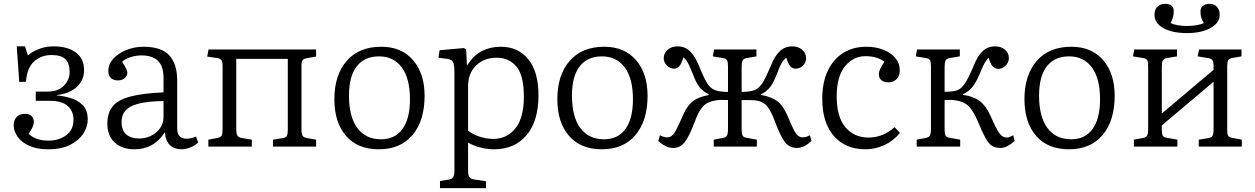

<svg xmlns="http://www.w3.org/2000/svg" viewBox="-20 -762 6521 998"><path d="M230 14Q171 14 131 -4.5Q91 -23 71 -52Q51 -81 51 -111Q51 -137 66 -153.5Q81 -170 109 -170Q135 -170 145.5 -157.5Q156 -145 156 -129Q156 -117 150.5 -104Q145 -91 129 -66Q167 -31 232 -31Q285 -31 323.5 -58.5Q362 -86 362 -141Q362 -184 332 -211Q302 -238 238 -238H166V-286H228Q283 -286 312.5 -317Q342 -348 342 -387Q342 -432 320.5 -454Q299 -476 248 -476Q194 -476 157 -442.5Q120 -409 115 -337L80 -336L67 -521H110L125 -474Q146 -493 181.5 -507Q217 -521 259 -521Q331 -521 374 -489.5Q417 -458 417 -397Q417 -345 379 -310Q341 -275 276 -268V-266Q311 -263 348 -252Q385 -241 410.5 -215Q436 -189 436 -140Q436 -104 413.5 -68.5Q391 -33 345.5 -9.5Q300 14 230 14Z M679 14Q615 14 576.5 -21Q538 -56 538 -119Q538 -175 565.5 -209Q593 -243 656.5 -260Q720 -277 830 -282V-356Q830 -419 800.5 -446.5Q771 -474 716 -474Q685 -474 657 -464.5Q629 -455 615 -441Q630 -417 636 -404.5Q642 -392 642 -384Q642 -367 627.5 -355.5Q613 -344 593 -344Q570 -344 556.5 -356.5Q543 -369 543 -393Q543 -429 569.5 -457.5Q596 -486 638 -502.5Q680 -519 726 -519Q819 -519 860 -474Q901 -429 901 -345V-95Q901 -41 949 -41Q971 -41 999 -52L1010 -21Q993 -5 969 4.5Q945 14 923 14Q886 14 863 -8Q840 -30 837 -75Q781 14 679 14ZM704 -42Q737 -42 766 -56.5Q795 -71 812.5 -96.5Q830 -122 830 -156V-237Q714 -235 663 -210Q612 -185 612 -129Q612 -84 636.5 -63Q661 -42 704 -42Z M1063 0V-36L1111 -45Q1127 -48 1132 -57Q1137 -66 1137 -96V-418Q1137 -440 1131.5 -448.5Q1126 -457 1110 -460L1057 -468L1064 -505H1623V-468L1577 -460Q1559 -457 1553 -449.5Q1547 -442 1547 -421V-90Q1547 -65 1553 -56Q1559 -47 1578 -44L1623 -36V0H1399V-36L1449 -44Q1466 -47 1471 -55.5Q1476 -64 1476 -92V-456H1208V-92Q1208 -68 1213.5 -58Q1219 -48 1235 -45L1289 -36V0Z M1949 14Q1839 14 1778.5 -56Q1718 -126 1718 -246Q1718 -372 1782 -445.5Q1846 -519 1962 -519Q2067 -519 2127 -449.5Q2187 -380 2187 -264Q2187 -135 2124.5 -60.5Q2062 14 1949 14ZM1961 -38Q2033 -38 2072 -91.5Q2111 -145 2111 -246Q2111 -354 2068.5 -411.5Q2026 -469 1950 -469Q1875 -469 1834.5 -417.5Q1794 -366 1794 -265Q1794 -155 1837.5 -96.5Q1881 -38 1961 -38Z M2267 216V179L2315 171Q2329 169 2335.5 159Q2342 149 2342 124V-384Q2342 -422 2336 -437Q2330 -452 2306 -456L2259 -462L2265 -501L2390 -512L2403 -506L2407 -423H2409Q2442 -475 2485.5 -497Q2529 -519 2583 -519Q2673 -519 2726 -454Q2779 -389 2779 -266Q2779 -133 2717 -59.5Q2655 14 2548 14Q2511 14 2474.5 4Q2438 -6 2413 -21V123Q2413 147 2419 157.5Q2425 168 2445 171L2506 180V216ZM2544 -40Q2615 -40 2659 -95Q2703 -150 2703 -259Q2703 -371 2664 -416.5Q2625 -462 2562 -462Q2496 -462 2454.5 -421.5Q2413 -381 2413 -312V-83Q2436 -64 2472 -52Q2508 -40 2544 -40Z M3108 14Q2998 14 2937.5 -56Q2877 -126 2877 -246Q2877 -372 2941 -445.5Q3005 -519 3121 -519Q3226 -519 3286 -449.5Q3346 -380 3346 -264Q3346 -135 3283.5 -60.5Q3221 14 3108 14ZM3120 -38Q3192 -38 3231 -91.5Q3270 -145 3270 -246Q3270 -354 3227.5 -411.5Q3185 -469 3109 -469Q3034 -469 2993.5 -417.5Q2953 -366 2953 -265Q2953 -155 2996.5 -96.5Q3040 -38 3120 -38Z M3479 7Q3459 7 3439 -3Q3419 -13 3402 -29L3410 -59Q3417 -55 3427 -51.5Q3437 -48 3448 -48Q3462 -48 3473 -57Q3484 -66 3496 -89.5Q3508 -113 3527 -156Q3543 -194 3561 -215.5Q3579 -237 3603 -249Q3627 -261 3664 -268V-272Q3634 -286 3616 -309Q3598 -332 3580 -380Q3568 -410 3560.5 -425.5Q3553 -441 3547 -449Q3541 -457 3532 -464Q3523 -431 3511 -418Q3499 -405 3484 -405Q3463 -405 3446.5 -421.5Q3430 -438 3430 -459Q3430 -486 3450.5 -503.5Q3471 -521 3502 -521Q3540 -521 3566 -496Q3592 -471 3612 -423Q3638 -358 3654.5 -331.5Q3671 -305 3693 -295Q3714 -285 3764 -284V-415Q3764 -440 3759.5 -448.5Q3755 -457 3739 -460L3685 -469L3692 -505H3912V-469L3860 -460Q3845 -457 3840 -447.5Q3835 -438 3835 -414V-284Q3886 -285 3908 -296Q3929 -307 3945.5 -334Q3962 -361 3988 -423Q4007 -471 4033.5 -496Q4060 -521 4098 -521Q4129 -521 4149.5 -503.5Q4170 -486 4170 -459Q4170 -437 4153.5 -421Q4137 -405 4115 -405Q4100 -405 4089 -416.5Q4078 -428 4067 -462Q4058 -455 4051.5 -447Q4045 -439 4037.5 -424Q4030 -409 4019 -379Q4000 -331 3983 -309Q3966 -287 3936 -272V-269Q3991 -258 4021 -235.5Q4051 -213 4075 -157Q4093 -113 4105 -89.5Q4117 -66 4128 -57Q4139 -48 4153 -48Q4164 -48 4173.5 -51.5Q4183 -55 4190 -59L4198 -29Q4181 -13 4161.5 -3Q4142 7 4123 7Q4084 7 4061 -22Q4038 -51 4009 -128Q3987 -188 3965 -212.5Q3943 -237 3900 -241Q3884 -242 3867 -242Q3850 -242 3835 -242V-89Q3835 -66 3840 -57Q3845 -48 3860 -46L3914 -36V0H3690V-36L3738 -45Q3753 -48 3758.5 -57.5Q3764 -67 3764 -93V-242Q3752 -242 3735.5 -242.5Q3719 -243 3706 -241Q3659 -235 3635 -210Q3611 -185 3591 -128Q3562 -52 3539 -22.5Q3516 7 3479 7Z M4478 14Q4374 14 4314 -55.5Q4254 -125 4254 -248Q4254 -333 4282.5 -393.5Q4311 -454 4362.5 -486.5Q4414 -519 4483 -519Q4532 -519 4571.5 -503.5Q4611 -488 4634 -460.5Q4657 -433 4657 -397Q4657 -366 4640 -350Q4623 -334 4598 -334Q4573 -334 4560.5 -346Q4548 -358 4548 -376Q4548 -388 4554.5 -402Q4561 -416 4577 -441Q4540 -470 4479 -470Q4414 -470 4371.5 -416.5Q4329 -363 4329 -262Q4329 -154 4374.5 -100.5Q4420 -47 4494 -47Q4533 -47 4567 -61Q4601 -75 4630 -101L4658 -71Q4622 -28 4575 -7Q4528 14 4478 14Z M5179 7Q5153 7 5136 -4Q5119 -15 5102.5 -44.5Q5086 -74 5064 -128Q5040 -185 5015 -210Q4990 -235 4943 -241Q4930 -243 4916 -242.5Q4902 -242 4890 -242V-89Q4890 -66 4895 -57Q4900 -48 4915 -46L4971 -36V0H4745V-36L4793 -45Q4808 -48 4813.5 -57.5Q4819 -67 4819 -93V-415Q4819 -440 4814.5 -448.5Q4810 -457 4794 -460L4740 -469L4747 -505H4969V-469L4915 -460Q4900 -457 4895 -447.5Q4890 -438 4890 -414V-285Q4933 -285 4954 -292Q4977 -300 4996 -329Q5015 -358 5042 -422Q5061 -471 5087.5 -496Q5114 -521 5153 -521Q5183 -521 5203.5 -504Q5224 -487 5224 -460Q5224 -438 5207 -421Q5190 -404 5169 -404Q5153 -404 5140.5 -416.5Q5128 -429 5119 -462Q5108 -451 5099.5 -437Q5091 -423 5074 -382Q5055 -336 5036 -311.5Q5017 -287 4985 -272V-269Q5038 -262 5071.5 -237.5Q5105 -213 5130 -157Q5157 -95 5173.5 -71Q5190 -47 5212 -47Q5221 -47 5228.5 -50Q5236 -53 5247 -59L5254 -29Q5236 -13 5217.5 -3Q5199 7 5179 7Z M5536 14Q5426 14 5365.5 -56Q5305 -126 5305 -246Q5305 -372 5369 -445.5Q5433 -519 5549 -519Q5654 -519 5714 -449.5Q5774 -380 5774 -264Q5774 -135 5711.5 -60.5Q5649 14 5536 14ZM5548 -38Q5620 -38 5659 -91.5Q5698 -145 5698 -246Q5698 -354 5655.5 -411.5Q5613 -469 5537 -469Q5462 -469 5421.5 -417.5Q5381 -366 5381 -265Q5381 -155 5424.5 -96.5Q5468 -38 5548 -38Z M5874 0V-36L5922 -45Q5937 -48 5942.5 -57.5Q5948 -67 5948 -93V-415Q5948 -440 5943.5 -448.5Q5939 -457 5923 -460L5869 -469L5876 -505H6098V-469L6044 -460Q6029 -457 6024 -447.5Q6019 -438 6019 -414V-172L6288 -399V-417Q6288 -440 6282.5 -448.5Q6277 -457 6260 -460L6205 -469L6213 -505H6433V-469L6387 -461Q6369 -458 6364 -449Q6359 -440 6359 -416V-87Q6359 -64 6364 -56Q6369 -48 6387 -45L6435 -36V0H6211V-36L6260 -44Q6277 -47 6282.5 -56Q6288 -65 6288 -90V-337L6019 -110V-89Q6019 -66 6024 -57Q6029 -48 6044 -46L6100 -36V0ZM6150 -590Q6073 -590 6027 -616Q5981 -642 5981 -685Q5981 -712 5996 -727Q6011 -742 6035 -742Q6081 -742 6081 -704Q6081 -686 6077 -672.5Q6073 -659 6065 -642Q6079 -635 6101 -631Q6123 -627 6149 -627Q6175 -627 6199 -631Q6223 -635 6237 -642Q6227 -660 6223.5 -672.5Q6220 -685 6220 -703Q6220 -722 6233 -732Q6246 -742 6268 -742Q6292 -742 6306 -726Q6320 -710 6320 -686Q6320 -643 6272.5 -616.5Q6225 -590 6150 -590Z"/></svg>

Font: Literata 12pt Light
Style: Regular
Weight: 300
Designer: Latin by Veronika Burian and Jose Scaglione. Greek by Irene Vlachou. Cyrillic by Vera Evstafieva.
Foundry: TypeTogether
Version: Version 3.002